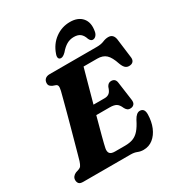

<svg xmlns="http://www.w3.org/2000/svg" viewBox="-215 -1064 1136 1221"><g transform="rotate(-30 353.0 -453.5)"><path d="M393.5 0H47Q23.5 0 15.5 -10Q7.5 -20 7.5 -35Q7.5 -49 15.8 -59.2Q24 -69.5 37 -75L60 -82.5Q72 -86.5 78.5 -95.8Q85 -105 92 -126Q95 -136.5 103.8 -167.8Q112.5 -199 124.5 -242.8Q136.5 -286.5 150 -335.5Q163.5 -384.5 176 -431.2Q188.5 -478 198.2 -515.2Q208 -552.5 213 -572Q218.5 -596 215.8 -606Q213 -616 203 -619.5L182 -627Q173.5 -631 166 -638.2Q158.5 -645.5 158.5 -659Q158.5 -677 170.2 -688.5Q182 -700 205 -700H550Q582 -700 603 -709Q624 -718 644 -718Q680.5 -718 687.5 -676.5L705 -538.5Q708.5 -518 700.5 -506.2Q692.5 -494.5 676.5 -492.5Q658 -489.5 644.5 -499Q631 -508.5 620.5 -536.5Q602.5 -591.5 579 -612.8Q555.5 -634 516 -634H415Q409.5 -614 399 -576.2Q388.5 -538.5 375.5 -490.8Q362.5 -443 348.5 -392.5H431Q450.5 -392.5 464 -402.8Q477.5 -413 487 -444Q498.5 -467 520 -467Q551.5 -467 555.5 -433.5L574 -299.5Q577.5 -276 567.2 -265Q557 -254 540.5 -254Q527 -253.5 518.5 -260.5Q510 -267.5 504.5 -278.5Q492.5 -307 476 -316.5Q459.5 -326 429.5 -326H330.5Q310.5 -253.5 295 -194.2Q279.5 -135 275.5 -114.5Q271 -91.5 280.2 -78.8Q289.5 -66 318 -66H392Q426.5 -66 451.2 -75.5Q476 -85 496.2 -108.2Q516.5 -131.5 537 -173Q558 -211.5 583.5 -211.5Q617.5 -211.5 617 -166.5Q616 -114.5 598.8 -73.2Q581.5 -32 551.5 -8Q521.5 16 481.5 16Q459.5 16 440 8Q420.5 0 393.5 0ZM455 -828Q425.5 -828 401.8 -814.2Q378 -800.5 354.5 -772.5Q334 -752 319 -752Q305 -752 301 -762.8Q297 -773.5 303.5 -791Q324.5 -852.5 372.8 -887.8Q421 -923 481 -923Q540 -923 570 -887.8Q600 -852.5 588.5 -791Q585.5 -773.5 575.2 -762.8Q565 -752 551.5 -752Q537 -752 527.5 -772.5Q518.5 -801 501.5 -814.5Q484.5 -828 455 -828Z"/></g></svg>

Font: Fraunces 9pt S050
Style: Bold Italic
Weight: 700
Italic angle: -16°
Version: Version 1.000; ttfautohint (v1.8.3)